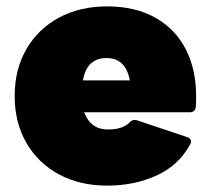

<svg xmlns="http://www.w3.org/2000/svg" viewBox="-20 -572 661 602"><path d="M26 -271Q26 -354 62.5 -417.5Q99 -481 164.5 -516.5Q230 -552 316 -552Q404 -552 467 -516.5Q530 -481 562.5 -417.5Q595 -354 595 -270Q595 -248 594 -237Q592 -220 575 -220H244Q264 -166 318 -166Q364 -166 385 -187Q396 -199 409 -195L567 -142Q579 -138 579 -128Q579 -124 576 -119Q540 -53 470.5 -21.5Q401 10 316 10Q230 10 164.5 -25.5Q99 -61 62.5 -124.5Q26 -188 26 -271ZM240 -320H387Q374 -390 314 -390Q252 -390 240 -320Z"/></svg>

Font: LINE Seed Sans TH App Heavy
Style: Regular
Weight: 900
Designer: Dalton Maag Ltd | Thai characters by Cadson Demak Co.,Ltd.
Foundry: Dalton Maag Ltd
Version: Version 1.003